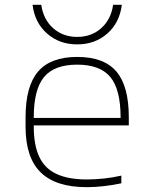

<svg xmlns="http://www.w3.org/2000/svg" viewBox="-20 -766 640 796"><path d="M340 10Q211 10 148.5 -51.5Q86 -113 86 -240V-280Q86 -409 138 -469.5Q190 -530 300 -530Q411 -530 462.5 -469.5Q514 -409 514 -280V-246H105V-277H493L480 -263V-279Q480 -395 437.5 -446.5Q395 -498 300 -498Q205 -498 162.5 -446.5Q120 -395 120 -280V-241Q120 -164 143 -115.5Q166 -67 215 -44.5Q264 -22 340 -22Q375 -22 412 -26Q449 -30 483 -38V-6Q450 1 412.5 5.5Q375 10 340 10ZM300 -582Q226 -582 175 -627Q124 -672 115 -746H151Q160 -685 200.5 -649Q241 -613 300 -613Q359 -613 399.5 -649Q440 -685 449 -746H485Q476 -672 425 -627Q374 -582 300 -582Z"/></svg>

Font: M PLUS Code Latin Expanded ExtraLight
Style: Regular
Weight: 250
Width: 7
Designer: Coji Morishita
Foundry: UNDERFOREST DESIGN
Version: Version 1.002; ttfautohint (v1.8.3)